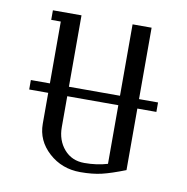

<svg xmlns="http://www.w3.org/2000/svg" viewBox="-64 -574 620 636"><g transform="rotate(10 246.0 -256.0)"><path d="M32.2 -240.2V-272H96.2V-480H64V-512.2H160.2V-272H332V-512.2H396V-272H460V-240.2H396V-33.2Q348.6 -14.6 317.9 -7.3Q287.1 0 246.1 0Q184.1 0 140.1 -39.8Q96.2 -79.6 96.2 -136.2V-240.2ZM160.2 -136.2Q160.2 -91.8 186 -62Q211.9 -32.2 253.9 -32.2Q296.4 -32.2 332 -43V-240.2H160.2Z"/></g></svg>

Font: Gawaa
Style: Regular
Weight: 400
Designer: T. Christopher White
Version: Version 1.0